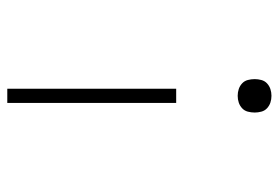

<svg xmlns="http://www.w3.org/2000/svg" viewBox="-142 -436 783 540"><g transform="rotate(90 250.0 -166.5)"><path d="M250 -443Q240 -443 231 -446Q222 -449 215 -455.5Q208 -462 205.5 -471.5Q203 -481 203 -491Q203 -500 205.5 -509.5Q208 -519 215 -525.5Q222 -532 231 -535Q240 -538 250 -538Q260 -538 269 -535Q278 -532 285 -525.5Q292 -519 294.5 -509.5Q297 -500 297 -491Q297 -481 294.5 -471.5Q292 -462 285 -455.5Q278 -449 269 -446Q260 -443 250 -443ZM230 205V-270H270V205Z"/></g></svg>

Font: Iosevka Slab Extralight
Style: Regular
Weight: 200
Monospace: yes
Designer: Belleve Invis
Foundry: Belleve Invis
Version: Version 11.1.1; ttfautohint (v1.8.3)